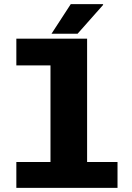

<svg xmlns="http://www.w3.org/2000/svg" viewBox="-20 -908 640 928"><path d="M224 0V-592H59V-721H401V0ZM59 0V-125H548V0ZM229 -745 322 -888H477L479 -885L355 -745Z"/></svg>

Font: Chivo Mono Medium ExtraBold
Style: Regular
Weight: 800
Monospace: yes
Version: Version 1.008